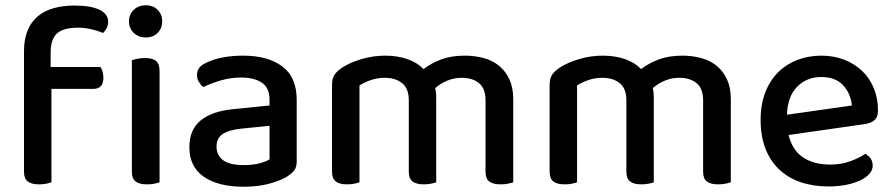

<svg xmlns="http://www.w3.org/2000/svg" viewBox="-20 -693 3387 728"><path d="M172 -439H361Q365 -433 368.5 -422.5Q372 -412 372 -398Q372 -356 334 -356H175V-2Q168 1 155.5 3.5Q143 6 128 6Q99 6 85 -5Q71 -16 71 -42V-498Q71 -544 84.5 -577Q98 -610 123 -631Q148 -652 183.5 -662Q219 -672 262 -672Q324 -672 357 -656Q390 -640 390 -611Q390 -597 384.5 -586.5Q379 -576 371 -568Q352 -576 327 -582Q302 -588 276 -588Q220 -588 196 -566Q172 -544 172 -494ZM585 -2Q578 1 565.5 3.5Q553 6 537 6Q508 6 494 -5Q480 -16 480 -42V-465Q488 -467 500.5 -470Q513 -473 529 -473Q558 -473 571.5 -462Q585 -451 585 -424ZM533 -673Q561 -673 578 -655.5Q595 -638 595 -612Q595 -586 578 -568.5Q561 -551 533 -551Q505 -551 487 -568.5Q469 -586 469 -612Q469 -638 487 -655.5Q505 -673 533 -673Z M1002 -89V-216L893 -205Q847 -200 824 -184.5Q801 -169 801 -137Q801 -104 826 -85.5Q851 -67 904 -67Q939 -67 965 -74Q991 -81 1002 -89ZM1105 -314V-81Q1105 -58 1094.5 -45.5Q1084 -33 1066 -22Q1040 -7 999 4Q958 15 904 15Q807 15 752.5 -23Q698 -61 698 -135Q698 -201 740.5 -236Q783 -271 863 -279L1002 -293V-315Q1002 -359 973.5 -379Q945 -399 894 -399Q854 -399 817 -388Q780 -377 751 -363Q741 -371 734 -382.5Q727 -394 727 -408Q727 -425 735.5 -436Q744 -447 762 -455Q790 -469 826 -475.5Q862 -482 902 -482Q995 -482 1050 -441.5Q1105 -401 1105 -314Z M1821 -313Q1821 -357 1796.5 -377.5Q1772 -398 1730 -398Q1702 -398 1676.5 -387.5Q1651 -377 1630 -359Q1632 -351 1633 -342Q1634 -333 1634 -324V-2Q1627 1 1614 3.5Q1601 6 1587 6Q1558 6 1544 -5Q1530 -16 1530 -42V-313Q1530 -357 1505 -377.5Q1480 -398 1438 -398Q1410 -398 1385 -389Q1360 -380 1343 -369V-2Q1336 1 1323.5 3.5Q1311 6 1296 6Q1267 6 1253 -5Q1239 -16 1239 -42V-372Q1239 -395 1248 -409Q1257 -423 1278 -437Q1307 -456 1351 -469Q1395 -482 1440 -482Q1487 -482 1524.5 -469Q1562 -456 1586 -431Q1614 -453 1652.5 -467.5Q1691 -482 1742 -482Q1781 -482 1815 -472.5Q1849 -463 1873.5 -442.5Q1898 -422 1912 -391Q1926 -360 1926 -317V-2Q1918 1 1905.5 3.5Q1893 6 1878 6Q1849 6 1835 -5Q1821 -16 1821 -42V-313Z M2646 -313Q2646 -357 2621.5 -377.5Q2597 -398 2555 -398Q2527 -398 2501.5 -387.5Q2476 -377 2455 -359Q2457 -351 2458 -342Q2459 -333 2459 -324V-2Q2452 1 2439 3.5Q2426 6 2412 6Q2383 6 2369 -5Q2355 -16 2355 -42V-313Q2355 -357 2330 -377.5Q2305 -398 2263 -398Q2235 -398 2210 -389Q2185 -380 2168 -369V-2Q2161 1 2148.5 3.5Q2136 6 2121 6Q2092 6 2078 -5Q2064 -16 2064 -42V-372Q2064 -395 2073 -409Q2082 -423 2103 -437Q2132 -456 2176 -469Q2220 -482 2265 -482Q2312 -482 2349.5 -469Q2387 -456 2411 -431Q2439 -453 2477.5 -467.5Q2516 -482 2567 -482Q2606 -482 2640 -472.5Q2674 -463 2698.5 -442.5Q2723 -422 2737 -391Q2751 -360 2751 -317V-2Q2743 1 2730.5 3.5Q2718 6 2703 6Q2674 6 2660 -5Q2646 -16 2646 -42V-313Z M2970 -181Q2984 -124 3024.5 -96.5Q3065 -69 3128 -69Q3170 -69 3205 -82Q3240 -95 3261 -110Q3289 -94 3289 -65Q3289 -48 3276 -33.5Q3263 -19 3240.5 -8.5Q3218 2 3187.5 8Q3157 14 3122 14Q3064 14 3016.5 -2Q2969 -18 2935 -50Q2901 -82 2882.5 -129Q2864 -176 2864 -238Q2864 -298 2882 -343.5Q2900 -389 2931 -419.5Q2962 -450 3004 -466Q3046 -482 3094 -482Q3142 -482 3181.5 -466.5Q3221 -451 3249.5 -423.5Q3278 -396 3293.5 -358Q3309 -320 3309 -275Q3309 -250 3297 -238.5Q3285 -227 3262 -223ZM2964 -258 3210 -293Q3206 -338 3177 -369.5Q3148 -401 3094 -401Q3039 -401 3002.5 -364Q2966 -327 2964 -258Z"/></svg>

Font: Baloo 2 Latin Medium
Style: Regular
Weight: 500
Designer: Sarang Kulkarni and Ek Type
Foundry: Ek Type
Version: Version 1.001